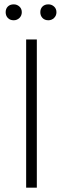

<svg xmlns="http://www.w3.org/2000/svg" viewBox="-20 -861 289 881"><path d="M149 0V-680H100V0ZM43 -768Q58 -768 69 -778.5Q80 -789 80 -805Q80 -821 69 -831Q58 -841 43 -841Q26 -841 16 -831Q6 -821 6 -805Q6 -789 16 -778.5Q26 -768 43 -768ZM202 -768Q217 -768 228 -778.5Q239 -789 239 -805Q239 -821 228 -831Q217 -841 202 -841Q185 -841 175 -831Q165 -821 165 -805Q165 -789 175 -778.5Q185 -768 202 -768Z"/></svg>

Font: Catamaran Thin Thin
Style: Regular
Weight: 250
Version: Version 2.000